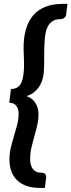

<svg xmlns="http://www.w3.org/2000/svg" viewBox="-20 -792 359 965"><path d="M73.5 -220.5C73.5 -201.5 71.1 -182.8 66.2 -164.5C61.4 -146.2 56.2 -127.7 50.5 -109C44.8 -90.3 39.6 -71.2 34.8 -51.5C29.9 -31.8 27.5 -11.2 27.5 10.5C27.5 31.5 30.6 50.7 36.8 68C42.9 85.3 52.2 100.2 64.8 112.8C77.2 125.2 93.2 135 112.5 142C131.8 149 154.7 152.5 181 152.5H205.5L212 100C212.7 95.7 212.3 92 211 89C209.7 86 207.8 83.5 205.5 81.5C203.2 79.5 200.6 78.1 197.8 77.2C194.9 76.4 192.3 76 190 76H186C168 76 154.4 69.8 145.2 57.2C136.1 44.8 131.5 28.5 131.5 8.5C131.5 -11.8 133.7 -31.4 138 -50.2C142.3 -69.1 147.2 -87.8 152.5 -106.2C157.8 -124.8 162.7 -143.2 167 -161.8C171.3 -180.2 173.5 -199.2 173.5 -218.5C173.5 -239.5 168.3 -258.2 158 -274.5C147.7 -290.8 132.8 -302.3 113.5 -309C137.5 -316.3 157.2 -330.2 172.5 -350.5C187.8 -370.8 196.8 -395 199.5 -423C200.8 -437.3 201.6 -451.6 201.8 -465.8C201.9 -479.9 202 -494.4 202 -509.2C202 -524.1 202.2 -539.3 202.8 -555C203.2 -570.7 204.3 -587 206 -604C208.3 -633.3 215.9 -655.9 228.8 -671.8C241.6 -687.6 259 -695.5 281 -695.5H284.5C286.5 -695.5 289.1 -695.9 292.2 -696.8C295.4 -697.6 298.4 -699 301.2 -701C304.1 -703 306.6 -705.5 308.8 -708.5C310.9 -711.5 312.2 -715 312.5 -719L319 -772.5H295C261.7 -772.5 232.7 -767.6 208 -757.8C183.3 -747.9 162.9 -733.6 146.8 -714.8C130.6 -695.9 118.5 -672.8 110.5 -645.2C102.5 -617.8 98.5 -586.3 98.5 -551C98.5 -545.3 98.7 -538.9 99 -531.8C99.3 -524.6 99.6 -517.2 99.8 -509.8C99.9 -502.2 100.2 -495 100.5 -488C100.8 -481 101 -474.8 101 -469.5C101 -427.2 96.2 -395.8 86.5 -375.2C76.8 -354.8 59.7 -344.5 35 -344.5L26.5 -275.5C42.5 -275.5 54.3 -270.3 62 -260C69.7 -249.7 73.5 -236.5 73.5 -220.5Z"/></svg>

Font: Lato
Style: Bold Italic
Weight: 700
Italic angle: -7°
Designer: Lukasz Dziedzic
Foundry: tyPoland Lukasz Dziedzic
Version: Version 2.007; 2014-02-27